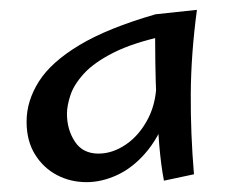

<svg xmlns="http://www.w3.org/2000/svg" viewBox="-20 -789 476 390"><path d="M156 -419Q123 -419 95.5 -433.5Q68 -448 51 -475.5Q34 -503 34 -542Q34 -584 59 -623.5Q84 -663 141.5 -697.5Q199 -732 296 -760L314 -716Q250 -702 210.5 -682Q171 -662 150.5 -639.5Q130 -617 123 -595.5Q116 -574 116 -558Q116 -526 132 -501.5Q148 -477 180 -477Q209 -477 236.5 -496Q264 -515 281.5 -549.5Q299 -584 298 -632L341 -668Q337 -602 319 -554.5Q301 -507 274.5 -477Q248 -447 217 -433Q186 -419 156 -419ZM313 -422Q307 -453 303.5 -494.5Q300 -536 298 -580Q296 -624 295.5 -663Q295 -702 295 -728Q295 -754 296 -760L380 -769Q368 -679 367.5 -598.5Q367 -518 374 -435Z"/></svg>

Font: Marhey Light
Style: Regular
Weight: 300
Designer: Nur Syamsi & Bustanul Arifin
Foundry: Namelatype
Version: Version 1.000